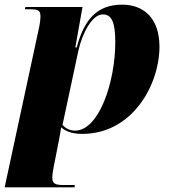

<svg xmlns="http://www.w3.org/2000/svg" viewBox="-42 -566 734 826"><path d="M127 -452 -22 240H279L280 230H233C195 230 183 224 183 198C183 188 184 179 188 157L212 35C216 13 219 -3 221 -18C242 0 270 10 312 10C529 10 644 -203 644 -365C644 -491 573 -546 484 -546C374 -546 320 -481 288 -362H282L313 -536H67L65 -526H92C130 -526 132 -515 132 -492C132 -483 130 -468 127 -452ZM281 -4C259 -4 239 -14 227 -29L295 -347C311 -421 354 -504 400 -504C434 -504 454 -479 454 -386C454 -211 383 -4 281 -4Z"/></svg>

Font: Noto Serif Display Black
Style: Italic
Weight: 900
Italic angle: -12°
Designer: Monotype Design Team
Foundry: Monotype Imaging Inc.
Version: Version 2.009